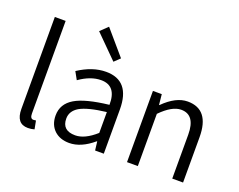

<svg xmlns="http://www.w3.org/2000/svg" viewBox="-132 -1109 1706 1368"><g transform="rotate(20 721.0 -425.0)"><path d="M94 -99V-796H176V-93Q176 -55 201 -55Q209 -55 220 -57L232 6Q209 13 183 13Q94 13 94 -99Z M384 -26Q339 -68 339 -139Q339 -227 420 -275Q498 -321 674 -341Q676 -486 559 -486Q480 -486 395 -426L363 -484Q470 -554 572 -554Q755 -554 755 -335V0H689L681 -66H678Q585 13 496 13Q427 13 384 -26ZM674 -128V-286Q535 -270 474 -235Q418 -201 418 -144Q418 -53 518 -53Q590 -53 674 -128ZM425 -809 481 -863 638 -680 595 -639Z M931 -540H998L1006 -461H1009Q1102 -554 1191 -554Q1356 -554 1356 -343V0H1274V-333Q1274 -483 1167 -483Q1098 -483 1013 -396V0H931Z"/></g></svg>

Font: Source Han Sans CN Normal
Style: Regular
Weight: 350
Designer: Ryoko NISHIZUKA 西塚涼子 (kana, bopomofo & ideographs); Paul D. Hunt (Latin, Greek & Cyrillic); Sandoll Communications 산돌커뮤니
Foundry: Adobe
Version: Version 2.004;hotconv 1.0.118;makeotfexe 2.5.65603